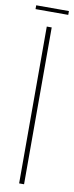

<svg xmlns="http://www.w3.org/2000/svg" viewBox="-112 -814 326 844"><g transform="rotate(10 51.0 -392.0)"><path d="M-22 -784H124V-767H-22ZM40 -700H62V0H40Z"/></g></svg>

Font: Bebas Neue Light
Style: Regular
Weight: 300
Designer: Ryoichi Tsunekawa
Foundry: Ryoichi Tsunekawa
Version: Version 1.003;PS 001.003;hotconv 1.0.70;makeotf.lib2.5.58329